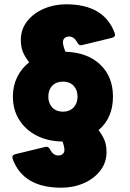

<svg xmlns="http://www.w3.org/2000/svg" viewBox="-20 -768 604 894"><path d="M265 106Q88 106 39 -28Q33 -45 51 -50L191 -84Q205 -88 213 -72Q228 -44 251 -44Q264 -44 272 -51Q280 -58 280 -69Q280 -85 271 -109Q203 -110 151 -136.5Q99 -163 69.5 -210Q40 -257 40 -318Q40 -368 60 -409Q80 -450 116 -478Q98 -500 87.5 -524Q77 -548 77 -582Q77 -631 106 -668.5Q135 -706 183.5 -727Q232 -748 288 -748Q465 -748 514 -614Q520 -597 502 -592L362 -558Q348 -554 340 -570Q325 -598 302 -598Q289 -598 281 -591Q273 -584 273 -570Q273 -564 276 -552.5Q279 -541 285 -527Q387 -524 446.5 -467.5Q506 -411 506 -318Q506 -219 439 -162Q456 -140 466 -116.5Q476 -93 476 -60Q476 -11 447 26.5Q418 64 370 85Q322 106 265 106ZM273 -248Q304 -248 322.5 -267.5Q341 -287 341 -318Q341 -350 322.5 -369Q304 -388 273 -388Q242 -388 223.5 -369Q205 -350 205 -318Q205 -287 223.5 -267.5Q242 -248 273 -248Z"/></svg>

Font: LINE Seed Sans App Heavy
Style: Regular
Weight: 900
Designer: LINE VX Design & Dalton Maag Ltd & Sandoll Inc
Foundry: Dalton Maag Ltd
Version: Version 1.003